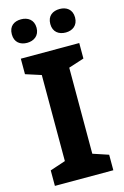

<svg xmlns="http://www.w3.org/2000/svg" viewBox="-137 -981 674 1041"><g transform="rotate(-15 200.5 -460.0)"><path d="M23 -854C23 -809 53 -788 92 -788C129 -788 162 -809 162 -854C162 -900 129 -920 92 -920C53 -920 23 -900 23 -854ZM239 -854C239 -809 270 -788 309 -788C346 -788 378 -809 378 -854C378 -900 346 -920 309 -920C270 -920 239 -900 239 -854ZM364 0V-87L277 -116V-599L364 -627V-714H36V-627L123 -599V-116L36 -87V0Z"/></g></svg>

Font: Noto Sans Lao UI
Style: Bold
Weight: 700
Designer: Monotype Design Team
Foundry: Monotype Imaging Inc.
Version: Version 2.000